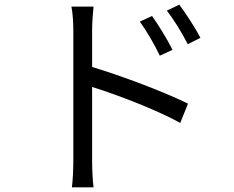

<svg xmlns="http://www.w3.org/2000/svg" viewBox="-20 -756 996 817"><path d="M284 -728C290 -698 292 -655 292 -628V-72C292 -36 290 11 286 41H378C374 11 372 -41 372 -72V-386C478 -353 643 -290 747 -233L780 -315C679 -365 498 -433 372 -471V-628C372 -657 375 -698 378 -728ZM690 -711C723 -668 753 -618 779 -568L833 -595C810 -639 768 -703 743 -736ZM575 -664C606 -621 636 -569 660 -519L714 -544C692 -589 652 -653 627 -688Z"/></svg>

Font: Kinto Sans
Style: Regular
Weight: 400
Designer: Authors: Ryoko NISHIZUKA  (kana & ideographs); Paul D. Hunt (Latin, Greek & Cyrillic); Wenlong ZHANG  (bopomofo); Sandol
Foundry: Adobe Systems Incorporated, ookami Inc.
Version: Version 0.001